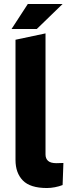

<svg xmlns="http://www.w3.org/2000/svg" viewBox="-20 -938 357 966"><path d="M216 8Q132 8 95 -30Q58 -68 58 -133V-738L209 -770V-161Q209 -140 222 -128.5Q235 -117 264 -117Q272 -117 280.5 -117.5Q289 -118 299 -118L295 -7Q277 0 256 4Q235 8 216 8ZM38 -792 120 -918H295L165 -792Z"/></svg>

Font: REM SemiBold
Style: Regular
Weight: 600
Designer: Octavio Pardo
Foundry: Ashler Design
Version: Version 1.005;gftools[0.9.28]